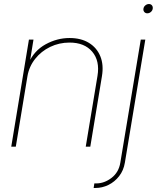

<svg xmlns="http://www.w3.org/2000/svg" viewBox="-20 -725 775 949"><path d="M115.7 -348.6 58.1 0H35.6L123 -529.3H145.5L126.5 -412.1H120.6Q148.4 -474.6 205.3 -505.9Q262.2 -537.1 323.7 -537.1Q380.4 -537.1 419.4 -513.2Q458.5 -489.3 475.8 -447Q493.2 -404.8 483.9 -348.6L426.3 0H403.8L461.9 -350.1Q474.1 -424.3 435.8 -469.5Q397.5 -514.6 323.7 -514.6Q272.5 -514.6 228 -493.2Q183.6 -471.7 153.8 -434.1Q124 -396.5 115.7 -348.6ZM675.8 -529.3H698.2L597.2 79.1Q590.8 117.7 568.8 145.8Q546.9 173.8 516.1 189Q485.4 204.1 451.7 204.1H442.9L446.3 181.6H455.1Q495.6 181.6 531.2 154.3Q566.9 127 574.7 79.1ZM708 -659.2Q698.7 -659.2 693.1 -666Q687.5 -672.9 689 -682.1Q690.4 -691.9 698.5 -698.5Q706.5 -705.1 716.3 -705.1Q725.6 -705.1 731 -698.5Q736.3 -691.9 734.9 -682.1Q733.4 -672.4 725.6 -665.8Q717.8 -659.2 708 -659.2Z"/></svg>

Font: Inter 24pt Thin
Style: Italic
Weight: 250
Italic angle: -9.3988°
Version: Version 4.001;git-66647c0bb